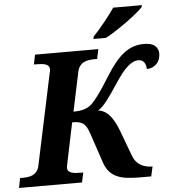

<svg xmlns="http://www.w3.org/2000/svg" viewBox="-84 -987 944 1043"><g transform="rotate(-5 388.5 -465.5)"><path d="M-22.9 0 -12.2 -53.2H1Q16.6 -53.2 31.5 -55.2Q46.4 -57.1 58.6 -63.5Q70.8 -69.8 79.8 -81.5Q88.9 -93.3 92.8 -112.8L196.8 -604Q198.7 -609.4 200 -616.2Q201.2 -623 201.2 -627Q201.2 -637.7 195.8 -644.5Q190.4 -651.4 180.9 -655Q171.4 -658.7 158 -659.9Q144.5 -661.1 128.9 -661.1H116.2L127 -713.9H472.2L460.9 -661.1H448.2Q431.6 -661.1 416.3 -658.9Q400.9 -656.7 388.2 -650.4Q375.5 -644 366.2 -631.8Q356.9 -619.6 353 -600.1L308.1 -387.2Q344.2 -387.2 368.4 -395.3Q392.6 -403.3 409.2 -418.9Q424.8 -434.1 449.7 -467.8Q474.6 -501.5 509.8 -559.1Q536.1 -601.6 560.8 -632.1Q585.4 -662.6 610.6 -682.1Q635.7 -701.7 662.8 -710.9Q689.9 -720.2 721.2 -720.2Q761.7 -720.2 780.8 -704.1Q799.8 -688 799.8 -661.1Q799.8 -644 794.2 -629.6Q788.6 -615.2 778.6 -605Q768.6 -594.7 754.9 -589.1Q741.2 -583.5 725.1 -583Q725.1 -592.3 722.9 -601.6Q720.7 -610.8 715.8 -618.2Q710.9 -625.5 702.6 -630.1Q694.3 -634.8 682.1 -634.8Q655.8 -634.8 625.5 -608.6Q595.2 -582.5 557.1 -523.9Q518.6 -465.3 491.9 -430.4Q465.3 -395.5 441.9 -381.8Q476.6 -377.9 502.7 -348.9Q528.8 -319.8 550.8 -262.2L603 -122.1Q617.2 -84.5 645.3 -68.8Q673.3 -53.2 707 -53.2H710L698.2 0H634.8Q594.7 0 563.5 -4.2Q532.2 -8.3 508.8 -19.5Q485.4 -30.8 469.2 -49.8Q453.1 -68.8 442.9 -99.1L389.2 -258.8Q381.8 -280.3 374.5 -293.9Q367.2 -307.6 356.9 -315.7Q346.7 -323.7 332 -326.9Q317.4 -330.1 295.9 -330.1L250 -109.9Q249 -104.5 247.6 -97.7Q246.1 -90.8 246.1 -86.9Q246.1 -76.2 251.5 -69.6Q256.8 -63 266.6 -59.3Q276.4 -55.7 289.8 -54.4Q303.2 -53.2 318.8 -53.2H332L320.8 0ZM453.1 -784.2Q466.8 -798.3 482.9 -816.9Q499 -835.4 514.9 -855.2Q530.8 -875 545.7 -894.5Q560.5 -914.1 572.3 -931.2H729L726.1 -920.9Q718.3 -912.1 704.6 -900.1Q690.9 -888.2 673.6 -874.5Q656.2 -860.8 636.5 -846.4Q616.7 -832 596.2 -818.4Q575.7 -804.7 555.7 -792.2Q535.6 -779.8 518.1 -771H450.2Z"/></g></svg>

Font: Droid Serif
Style: Bold Italic
Weight: 700
Italic angle: -12°
Designer: Monotype Design team
Foundry: Monotype Imaging Inc.
Version: Version 1.03